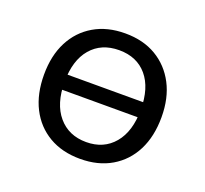

<svg xmlns="http://www.w3.org/2000/svg" viewBox="-95 -611 781 731"><g transform="rotate(20 296.0 -245.0)"><path d="M296 9Q223 9 169.5 -22.5Q116 -54 87 -111Q58 -168 58 -246Q58 -323 87 -379.5Q116 -436 169.5 -467.5Q223 -499 296 -499Q369 -499 422 -467.5Q475 -436 504.5 -379.5Q534 -323 534 -246Q534 -168 505 -111Q476 -54 422.5 -22.5Q369 9 296 9ZM296 -59Q367 -59 408.5 -108.5Q450 -158 450 -246Q450 -334 409 -382.5Q368 -431 296 -431Q224 -431 182.5 -382.5Q141 -334 141 -246Q141 -158 183 -108.5Q225 -59 296 -59ZM109 -215V-276H483V-215Z"/></g></svg>

Font: Nunito Sans 10pt
Style: Regular
Weight: 400
Designer: Vernon Adams
Foundry: Vernon Adams
Version: Version 3.101;gftools[0.9.27]